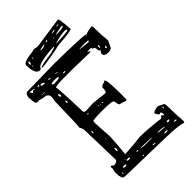

<svg xmlns="http://www.w3.org/2000/svg" viewBox="-332 -1246 1356 1356"><g transform="rotate(-45 346.5 -567.5)"><path d="M294.9 -938.5Q604.5 -934.6 604.5 -924.8Q604.5 -920.9 595.7 -919.9V-917H597.7Q612.3 -930.7 666 -937.5L672.9 -938.5Q677.7 -928.7 677.7 -919.9Q677.7 -844.7 684.6 -785.2L659.2 -732.4Q643.6 -723.6 627.9 -723.6Q585 -723.6 585 -749V-752.9Q585.9 -759.8 598.6 -773.4Q585 -779.3 585 -796.9Q585 -821.3 564.5 -821.3Q564.5 -833 561.5 -833H525.4V-831.1Q525.4 -828.1 541 -822.3V-817.4L530.3 -815.4L363.3 -819.3H277.3Q188.5 -819.3 188.5 -807.6Q195.3 -807.6 204.1 -552.7Q211.9 -543.9 219.7 -543.9H229.5L296.9 -547.9L406.2 -535.2Q420.9 -535.2 420.9 -573.2Q420.9 -589.8 454.1 -596.7L463.9 -603.5Q481.4 -603.5 481.4 -463.9V-409.2Q481.4 -395.5 474.6 -393.6Q454.1 -402.3 422.9 -409.2Q417 -409.2 409.2 -450.2Q409.2 -463.9 303.7 -463.9Q208 -463.9 208 -455.1L206.1 -434.6L214.8 -295.9Q210.9 -218.8 202.1 -133.8L208 -131.8Q299.8 -137.7 358.4 -145.5H361.3Q436.5 -145.5 554.7 -130.9H557.6Q566.4 -130.9 570.3 -144.5H577.1L590.8 -131.8H591.8L593.8 -138.7Q593.8 -163.1 584 -163.1L573.2 -159.2Q558.6 -169.9 552.7 -188.5Q552.7 -203.1 602.5 -209Q607.4 -209 636.7 -192.4Q652.3 -192.4 652.3 -165Q653.3 -62.5 659.2 -8.8L655.3 4.9H648.4Q636.7 -2 577.1 -7.8Q577.1 -11.7 96.7 -21.5Q65.4 -21.5 65.4 -46.9Q60.5 -50.8 60.5 -94.7L67.4 -124L65.4 -137.7L71.3 -144.5H74.2Q86.9 -131.8 94.7 -131.8H98.6Q127 -137.7 127 -152.3L119.1 -459Q119.1 -468.8 105.5 -493.2Q109.4 -493.2 115.2 -752.9Q120.1 -760.7 120.1 -780.3V-785.2Q120.1 -821.3 76.2 -821.3L42 -831.1L24.4 -829.1Q2.9 -829.1 2.9 -889.6L1 -890.6Q3.9 -933.6 30.3 -933.6H31.2ZM33.2 -918V-917L46.9 -896.5Q56.6 -910.2 62.5 -910.2L72.3 -908.2L76.2 -911.1Q61.5 -918 38.1 -918ZM99.6 -904.3Q99.6 -901.4 105.5 -901.4L117.2 -904.3V-910.2H110.4Q99.6 -908.2 99.6 -904.3ZM228.5 -908.2V-906.2H231.4V-908.2ZM124 -897.5V-894.5Q126 -887.7 139.6 -887.7H156.2V-892.6Q138.7 -903.3 130.9 -903.3H128.9ZM188.5 -890.6V-889.6Q191.4 -882.8 201.2 -882.8H208V-883.8Q205.1 -890.6 195.3 -890.6ZM500 -885.7V-882.8L577.1 -874Q584 -877 585 -880.9V-885.7L549.8 -887.7ZM250 -883.8Q250 -878.9 274.4 -878.9Q274.4 -883.8 250 -883.8ZM185.5 -848.6V-846.7Q189.5 -837.9 199.2 -837.9H201.2Q253.9 -839.8 253.9 -846.7V-848.6Q253.9 -855.5 219.7 -855.5H215.8Q185.5 -855.5 185.5 -848.6ZM294.9 -846.7Q296.9 -841.8 304.7 -841.8H306.6Q315.4 -841.8 317.4 -846.7L313.5 -849.6H297.9ZM78.1 -844.7V-841.8H110.4V-844.7ZM604.5 -793.9V-792L607.4 -788.1Q611.3 -788.1 614.3 -803.7L612.3 -812.5H609.4Q604.5 -812.5 604.5 -793.9ZM632.8 -760.7 634.8 -759.8 638.7 -755.9V-753.9Q646.5 -753.9 646.5 -769.5V-771.5H641.6Q635.7 -767.6 632.8 -760.7ZM165 -766.6 161.1 -760.7V-749Q165 -740.2 171.9 -740.2L174.8 -746.1V-747.1Q174.8 -762.7 165 -766.6ZM165 -692.4V-682.6L169.9 -677.7H173.8L176.8 -680.7L171.9 -698.2ZM210.9 -518.6V-516.6H221.7V-520.5L217.8 -523.4H215.8ZM306.6 -509.8V-506.8L310.5 -502.9H313.5V-506.8L310.5 -509.8ZM324.2 -506.8V-502.9H329.1V-506.8ZM340.8 -506.8V-504.9L345.7 -500H351.6V-502.9L347.7 -506.8ZM146.5 -416 144.5 -407.2V-395.5H147.5L151.4 -398.4V-416ZM178.7 -311.5V-306.6H181.6V-311.5ZM176.8 -215.8 174.8 -207V-190.4L176.8 -188.5V-186.5Q185.5 -186.5 185.5 -202.1Q185.5 -214.8 180.7 -215.8ZM619.1 -172.9 623 -169.9Q629.9 -171.9 629.9 -174.8V-178.7L626 -181.6Q619.1 -179.7 619.1 -172.9ZM171.9 -108.4V-104.5H176.8V-108.4ZM178.7 -92.8V-90.8Q179.7 -85.9 192.4 -85.9H199.2L208 -87.9V-90.8Q206.1 -96.7 197.3 -96.7H181.6ZM270.5 -90.8V-87.9L274.4 -84H279.3L288.1 -85.9V-87.9L284.2 -90.8ZM570.3 -84V-83Q571.3 -77.1 580.1 -77.1Q593.8 -80.1 593.8 -84V-85.9L590.8 -89.8H575.2ZM308.6 -85.9V-83L340.8 -79.1H419.9Q419.9 -85 340.8 -85.9ZM124 -79.1V-76.2Q127 -69.3 135.7 -69.3H149.4L154.3 -74.2V-76.2Q153.3 -81.1 144.5 -81.1H140.6ZM472.7 -79.1V-77.1Q472.7 -71.3 537.1 -69.3V-72.3Q514.6 -79.1 486.3 -79.1ZM91.8 -55.7V-44.9L94.7 -42L96.7 -43V-55.7ZM607.4 -53.7V-48.8L623 -44.9H626L629.9 -48.8V-51.8L621.1 -53.7ZM498 -40 511.7 -36.1H523.4Q532.2 -36.1 534.2 -42V-43H532.2L516.6 -44.9Q498 -43.9 498 -40ZM385.7 -43V-40L388.7 -36.1H409.2V-40L393.6 -43ZM281.2 -35.2V-31.2H288.1L291 -35.2V-36.1L288.1 -40H286.1ZM539.1 -1139.6Q546.9 -1139.6 554.7 -1033.2H556.6Q556.6 -1018.6 418 -1009.8Q262.7 -977.5 217.8 -977.5V-980.5Q217.8 -992.2 332 -1005.9Q381.8 -1017.6 381.8 -1023.4V-1025.4H368.2Q208 -1014.6 208 -980.5L197.3 -975.6Q151.4 -975.6 151.4 -1071.3Q151.4 -1096.7 256.8 -1108.4Q256.8 -1111.3 270.5 -1112.3L297.9 -1107.4H310.5L532.2 -1139.6ZM496.1 -1115.2V-1112.3H508.8L516.6 -1114.3V-1117.2H504.9ZM436.5 -1100.6H454.1Q466.8 -1100.6 468.8 -1107.4V-1108.4H465.8Q436.5 -1105.5 436.5 -1100.6ZM365.2 -1087.9V-1085H366.2Q379.9 -1085 381.8 -1091.8V-1093.8H375Q365.2 -1091.8 365.2 -1087.9ZM452.1 -1073.2H481.4Q525.4 -1074.2 529.3 -1085V-1087.9L522.5 -1089.8Q452.1 -1079.1 452.1 -1073.2ZM299.8 -1076.2V-1071.3H301.8Q330.1 -1071.3 345.7 -1083V-1085H342.8Q327.1 -1085 299.8 -1076.2ZM173.8 -1071.3V-1053.7L176.8 -1050.8H178.7Q183.6 -1050.8 185.5 -1067.4V-1073.2L181.6 -1076.2H178.7ZM214.8 -1071.3V-1069.3H221.7L224.6 -1073.2V-1076.2H219.7ZM422.9 -1071.3V-1067.4H429.7L426.8 -1071.3ZM409.2 -1028.3H411.1Q532.2 -1033.2 532.2 -1040V-1042Q531.2 -1046.9 523.4 -1050.8H522.5Q477.5 -1050.8 409.2 -1030.3ZM173.8 -1035.2V-1032.2H176.8L180.7 -1035.2V-1039.1H176.8Z"/></g></svg>

Font: Love Ya Like A Sister
Style: Regular
Weight: 400
Designer: Kimberly Geswein
Foundry: Kimberly Geswein
Version: Version 1.002 2007